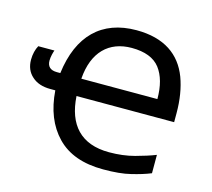

<svg xmlns="http://www.w3.org/2000/svg" viewBox="-105 -851 1087 986"><g transform="rotate(15 439.0 -357.5)"><path d="M503.9 -725.1C318.8 -725.1 207.5 -614.7 182.1 -411.1H164.1C129.4 -411.1 111.8 -427.2 111.8 -459C111.8 -480.5 119.1 -505.4 123 -515.1H37.1C25.9 -495.1 19 -468.3 19 -439C19 -402.3 31.2 -373 55.7 -351.6C79.6 -329.6 112.3 -318.8 153.8 -318.8H180.2C187.5 -217.8 219.2 -137.7 276.4 -78.6C333.5 -19.5 415 9.8 522 9.8C580.6 9.8 629.4 5.4 668 -4.4C706.5 -13.7 740.7 -23.9 770 -36.1V-133.8C740.7 -122.1 705.1 -110.8 663.6 -99.6C622.1 -88.4 577.1 -83 528.8 -83C378.4 -83 302.2 -168.5 293 -318.8H812V-366.2C812 -437 801.8 -499 781.7 -553.2C740.7 -660.6 652.3 -725.1 503.9 -725.1ZM503.9 -630.9C573.7 -630.9 624 -611.3 653.8 -572.8C683.6 -533.7 698.2 -480 698.2 -411.1H293.9C304.2 -555.2 382.8 -630.9 503.9 -630.9Z"/></g></svg>

Font: Noto Reveo Sans
Style: Regular
Weight: 500
Designer: Monotype Design Team
Foundry: Monotype Imaging Inc.
Version: Version 2.007